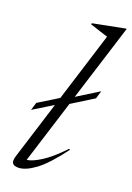

<svg xmlns="http://www.w3.org/2000/svg" viewBox="-145 -797 594 862"><g transform="rotate(20 152.0 -366.0)"><path d="M36.5 -291 130.5 -349 233.5 -679Q220 -683.5 194.2 -691.5Q168.5 -699.5 147 -707L149 -712.5L299.5 -742H304.5L189.5 -375.5L293 -440L281.5 -402L178 -337.5L83.5 -36Q107.5 -38 149.2 -64Q191 -90 246 -148L250.5 -144.5Q186 -58 139.5 -24Q93 10 59.5 10Q38.5 10 31.5 -0.2Q24.5 -10.5 32.5 -36L118.5 -311L25 -253.5Z"/></g></svg>

Font: Newsreader 72pt Light
Style: Italic
Weight: 300
Italic angle: -17°
Designer: Hugues Gentile
Foundry: Production Type
Version: Version 1.003; ttfautohint (v1.8.3)